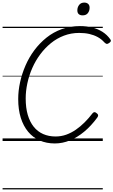

<svg xmlns="http://www.w3.org/2000/svg" viewBox="-20 -1092 879 1487"><path d="M405 19Q340 19 287.5 -4Q235 -27 198 -71.5Q161 -116 141 -179.5Q121 -243 121 -325Q121 -389 135.5 -455Q150 -521 177.5 -584.5Q205 -648 246 -703Q287 -758 340 -800.5Q393 -843 458.5 -866.5Q524 -890 599 -890Q651 -890 694.5 -879Q738 -868 773.5 -845.5Q809 -823 834 -788Q841 -779 837.5 -771.5Q834 -764 822 -757Q812 -751 806 -752Q800 -753 788 -764Q766 -789 736.5 -805Q707 -821 672 -829Q637 -837 593 -837Q531 -837 475.5 -816Q420 -795 374 -757.5Q328 -720 291.5 -671Q255 -622 230 -565Q205 -508 192 -447.5Q179 -387 179 -329Q179 -257 195 -202.5Q211 -148 241 -110.5Q271 -73 314 -54Q357 -35 410 -35Q454 -35 493 -49Q532 -63 567.5 -87.5Q603 -112 635.5 -144.5Q668 -177 697 -215Q705 -224 712.5 -223.5Q720 -223 729 -215Q739 -208 740 -200Q741 -192 733 -181Q686 -117 632.5 -72.5Q579 -28 521.5 -4.5Q464 19 405 19ZM620 -973Q601 -973 590 -982.5Q579 -992 579 -1012Q579 -1036 593 -1054Q607 -1072 633 -1072Q651 -1072 662.5 -1062Q674 -1052 674 -1032Q674 -1008 660.5 -990.5Q647 -973 620 -973ZM0 365H776V375H0ZM0 -20H776V0H0ZM0 -505H776V-500H0ZM0 -885H776V-875H0Z"/></svg>

Font: Playwrite IS Guides
Style: Regular
Weight: 400
Designer: Veronika Burian, José Scaglione
Foundry: TypeTogether
Version: Version 1.003